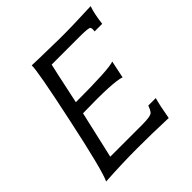

<svg xmlns="http://www.w3.org/2000/svg" viewBox="-169 -757 892 892"><g transform="rotate(-45 277.5 -310.5)"><path d="M555 -624Q542 -587 535 -528H485Q488 -547 483 -553Q479 -560 420 -560H235Q232 -550 191 -357Q408 -357 444 -371L426 -285Q382 -302 178 -297Q161 -220 125 -65H336Q392 -65 402 -77Q411 -88 418 -108H467Q457 -74 444 0Q337 -4 244 -4Q142 -4 30 3Q54 -47 112 -321Q169 -587 167 -623Q175 -622 347 -619Q418 -618 555 -624Z"/></g></svg>

Font: GFS Neohellenic Rg
Style: Italic
Weight: 400
Italic angle: -12°
Designer: Takis Katsoulidis and George D. Matthiopoulos
Foundry: Takis Katsoulidis and George D. Matthiopoulos
Version: Version 1.0